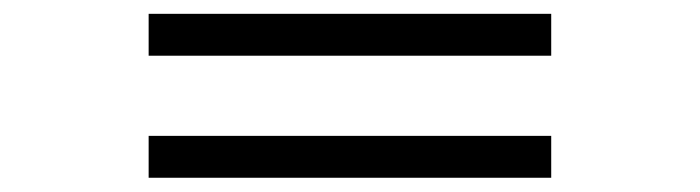

<svg xmlns="http://www.w3.org/2000/svg" viewBox="-20 -426 1002 275"><path d="M192.9 -171.4V-231.4H769.5V-171.4ZM192.9 -346.2V-406.2H769.5V-346.2Z"/></svg>

Font: Campania
Style: Regular
Weight: 400
Version: Version 2.009